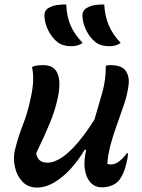

<svg xmlns="http://www.w3.org/2000/svg" viewBox="-20 -834 640 864"><path d="M278 -814Q280 -761 297.5 -720Q315 -679 352 -641Q332 -626 301 -626Q263 -626 239 -644Q215 -663 198.5 -694.5Q182 -726 180 -760Q178 -790 204 -801Q219 -809 238.5 -811.5Q258 -814 278 -814ZM449 -814Q452 -761 469.5 -720Q487 -679 523 -641Q503 -626 473 -626Q434 -626 410 -644Q386 -663 369.5 -694.5Q353 -726 351 -760Q350 -774 356 -784.5Q362 -795 376 -801Q390 -809 409.5 -811.5Q429 -814 449 -814ZM124 -533Q143 -541 174 -541Q223 -541 239 -503Q255 -465 240 -394Q229 -340 204.5 -280.5Q180 -221 143 -145Q149 -102 193 -102Q225 -102 261 -127Q297 -152 333.5 -196Q370 -240 405 -296Q424 -359 440.5 -418Q457 -477 456 -538Q465 -541 474 -541Q529 -541 546 -515Q563 -489 559 -455Q554 -411 538 -363.5Q522 -316 504.5 -268Q487 -220 475 -173Q470 -151 467 -133Q464 -115 463 -96Q467 -95 471.5 -94.5Q476 -94 480 -94Q498 -94 517.5 -109Q537 -124 550 -144H556Q555 -121 548 -96Q542 -71 535 -55.5Q528 -40 519 -27Q506 -9 484.5 0Q463 9 438 9Q395 9 373.5 -33.5Q352 -76 365 -146Q366 -153 368 -160H361Q334 -114 298.5 -75Q263 -36 224 -13Q185 10 147 10Q106 10 81 -16.5Q56 -43 47.5 -81Q39 -119 46 -154Q60 -214 82.5 -271Q105 -328 118 -392Q127 -432 129 -466Q131 -500 124 -533Z"/></svg>

Font: Recursive Sn Csl St Med
Style: Italic
Weight: 500
Italic angle: -15°
Version: Version 1.079;hotconv 1.0.112;makeotfexe 2.5.65598; ttfautoh